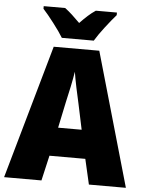

<svg xmlns="http://www.w3.org/2000/svg" viewBox="-61 -975 774 1024"><g transform="rotate(5 326.0 -463.5)"><path d="M410 -927Q389 -913 369.5 -895.5Q350 -878 327 -854Q304 -877 285 -894.5Q266 -912 246 -927H131V-913Q155 -887 189.5 -842Q224 -797 242 -767H413Q432 -799 465.5 -842.5Q499 -886 523 -913V-927ZM264 -288 293 -426Q302 -464 312 -512Q322 -560 327 -593Q332 -560 342.5 -509.5Q353 -459 361 -425L390 -288ZM652 0 447 -716H203L0 0H200L231 -135H423L454 0Z"/></g></svg>

Font: Noto Sans UI SemiCondensed Black
Style: Regular
Weight: 900
Width: 4
Designer: Monotype Design Team
Foundry: Monotype Imaging Inc.
Version: 1.001